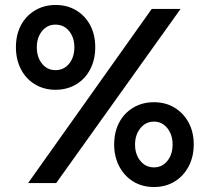

<svg xmlns="http://www.w3.org/2000/svg" viewBox="-20 -736 842 772"><path d="M93 0 590 -700H706L206 0ZM599 16Q552 16 516 -6Q480 -28 459.5 -67Q439 -106 439 -155Q439 -205 459 -243Q479 -281 515.5 -303Q552 -325 599 -325Q646 -325 682 -303Q718 -281 738.5 -243Q759 -205 759 -155Q759 -106 738.5 -67Q718 -28 682 -6Q646 16 599 16ZM599 -63Q632 -63 653 -89Q674 -115 674 -155Q674 -194 653 -220.5Q632 -247 599 -247Q566 -247 544.5 -220.5Q523 -194 523 -155Q523 -115 544.5 -89Q566 -63 599 -63ZM203 -375Q157 -375 120.5 -397Q84 -419 64 -458Q44 -497 44 -546Q44 -596 64 -634Q84 -672 120.5 -694Q157 -716 204 -716Q251 -716 287 -694Q323 -672 343 -634Q363 -596 363 -546Q363 -497 343 -458Q323 -419 286.5 -397Q250 -375 203 -375ZM203 -454Q237 -454 258 -480Q279 -506 279 -546Q279 -585 258 -611Q237 -637 203 -637Q170 -637 149 -611Q128 -585 128 -546Q128 -506 149 -480Q170 -454 203 -454Z"/></svg>

Font: Figtree Light SemiBold
Style: Regular
Weight: 600
Version: Version 2.002